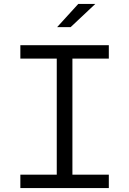

<svg xmlns="http://www.w3.org/2000/svg" viewBox="-20 -961 660 981"><path d="M84 0H536V-68.5H350V-661.5H536V-730H84V-661.5H270V-68.5H84ZM272 -822.5 380 -941H467L341 -822.5Z"/></svg>

Font: Monaspace Neon Light
Style: Regular
Weight: 300
Designer: Riley Cran & the Lettermatic Team
Foundry: Lettermatic
Version: Version 1.200 (Monaspace Neon)